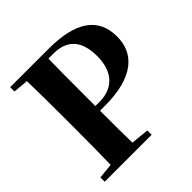

<svg xmlns="http://www.w3.org/2000/svg" viewBox="-191 -910 1073 1073"><g transform="rotate(-45 345.0 -373.5)"><path d="M305 -709Q303 -606 303 -395V-336H336Q420 -336 466 -389Q508 -439 508 -526Q508 -709 344 -709ZM303 -299Q303 -135 305 -45L412 -34V0H41V-34L131 -43Q134 -144 134 -351V-395Q134 -602 131 -705L41 -713V-747H346Q664 -747 664 -525Q664 -423 592 -365Q509 -299 341 -299Z"/></g></svg>

Font: Source Han Serif CN Heavy
Style: Regular
Weight: 900
Designer: Ryoko NISHIZUKA  (kana & ideographs); Frank Grießhammer (Latin, Greek & Cyrillic); Wenlong ZHANG  (bopomofo); Sandoll Co
Foundry: Adobe Systems Incorporated
Version: Version 1.000;PS 1;hotconv 16.6.53;makeotf.lib2.5.65590